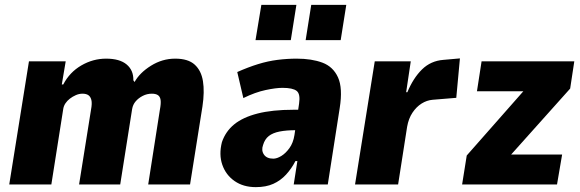

<svg xmlns="http://www.w3.org/2000/svg" viewBox="-20 -758 2384 789"><path d="M18 0 99 -506H250L234 -411H240Q266 -461 314 -489Q362 -517 416 -517Q472 -517 500.5 -493Q529 -469 528 -428L533 -421Q554 -459 600.5 -488Q647 -517 700 -517Q753 -517 780 -492.5Q807 -468 814 -424.5Q821 -381 812 -321L761 0H589L637 -307Q642 -333 640 -347Q638 -361 629 -367Q620 -373 604 -373Q584 -373 566.5 -364Q549 -355 537.5 -341.5Q526 -328 523 -310L474 0H305L354 -307Q359 -333 355.5 -347Q352 -361 343 -367Q334 -373 319 -373Q305 -373 291.5 -367Q278 -361 267 -352.5Q256 -344 249 -333.5Q242 -323 240 -311L191 0Z M1031 11Q980 11 944 -14Q908 -39 893.5 -81Q879 -123 892 -174Q907 -218 942.5 -247Q978 -276 1038.5 -291.5Q1099 -307 1186 -307H1231L1218 -223H1195Q1157 -223 1129 -217.5Q1101 -212 1084.5 -199Q1068 -186 1061 -162Q1053 -140 1064.5 -123Q1076 -106 1103 -106Q1118 -106 1136 -117Q1154 -128 1169.5 -149.5Q1185 -171 1190 -203L1209 -332Q1215 -372 1199 -384.5Q1183 -397 1141 -397Q1114 -397 1071.5 -388Q1029 -379 980 -355L955 -462Q1000 -482 1040.5 -494.5Q1081 -507 1120.5 -512Q1160 -517 1199 -517Q1261 -517 1305 -500.5Q1349 -484 1369 -440Q1389 -396 1376 -314L1327 0H1187L1202 -96H1194Q1178 -65 1155.5 -40.5Q1133 -16 1103 -2.5Q1073 11 1031 11ZM1236 -593 1259 -738H1403L1380 -593ZM1030 -593 1054 -738H1198L1175 -593Z M1439 0 1520 -506H1668L1649 -379H1654Q1678 -437 1714 -472.5Q1750 -508 1802 -512L1870 -518L1855 -356L1758 -348Q1734 -346 1712.5 -332.5Q1691 -319 1675 -295Q1659 -271 1653 -237L1616 0Z M1879 0 1898 -119 2165 -422 2140 -383H1940L1959 -506H2340L2323 -394L2051 -90L2075 -123H2290L2269 0Z"/></svg>

Font: Nunito Sans 7pt Condensed Black
Style: Italic
Weight: 900
Width: 3
Italic angle: -9°
Designer: Vernon Adams
Foundry: Vernon Adams
Version: Version 3.101;gftools[0.9.27]